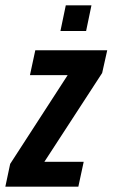

<svg xmlns="http://www.w3.org/2000/svg" viewBox="-44 -698 421 718"><path d="M-24 0 -6 -85 209 -417H68L88 -510H357L338 -425L122 -93H269L249 0ZM182 -582 202 -678H298L278 -582Z"/></svg>

Font: Saira ExtraCondensed
Style: Bold Italic
Weight: 700
Width: 2
Italic angle: -12°
Designer: Hector Gatti with collaboration of the Omnibus-Type team
Foundry: Omnibus-Type
Version: Version 1.101